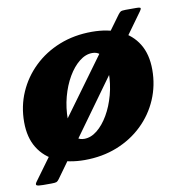

<svg xmlns="http://www.w3.org/2000/svg" viewBox="-79 -683 814 852"><g transform="rotate(-10 328.0 -257.0)"><path d="M542.5 -607.5Q525 -607.5 519.8 -604Q514.5 -600.5 508.5 -592.5L20.5 76Q13 86.5 18.2 90.5Q23.5 94.5 47.5 94.5H84.5Q102 94.5 107.8 92Q113.5 89.5 119.5 81L603.5 -589.5Q609.5 -597.5 609.8 -602.5Q610 -607.5 590 -607.5ZM12.5 -194.5Q12.5 -125 41.8 -77.8Q71 -30.5 124 -6.5Q177 17.5 248.5 17.5Q328 17.5 394.8 -9Q461.5 -35.5 510.5 -82.8Q559.5 -130 586.2 -192.2Q613 -254.5 613 -325.5Q613 -395 584 -442.2Q555 -489.5 502 -513.5Q449 -537.5 377.5 -537.5Q298 -537.5 231.2 -511Q164.5 -484.5 115.5 -437.2Q66.5 -390 39.5 -328Q12.5 -266 12.5 -194.5ZM205.5 -172.5Q205.5 -225 218.5 -273.8Q231.5 -322.5 254 -361Q276.5 -399.5 304.8 -422Q333 -444.5 363 -444.5Q383 -444.5 395.5 -434Q408 -423.5 414.2 -402Q420.5 -380.5 420.5 -347.5Q420.5 -295.5 407.2 -246.5Q394 -197.5 371.5 -159Q349 -120.5 321 -98Q293 -75.5 263 -75.5Q243 -75.5 230.5 -86Q218 -96.5 211.8 -118Q205.5 -139.5 205.5 -172.5Z"/></g></svg>

Font: Besley ExtraBold
Style: Italic
Weight: 800
Italic angle: -13°
Designer: Owen Earl
Foundry: indestructible type*
Version: Version 2.001